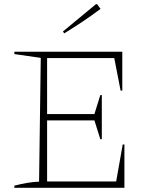

<svg xmlns="http://www.w3.org/2000/svg" viewBox="-20 -889 716 909"><path d="M561 -205H569V0H48V-10Q79 -18 108 -23Q137 -28 165 -29L173 -615L48 -633V-644H559V-460H551L521 -614H203V-349H427L455 -439H462V-230H455L427 -319H203V-30H530ZM284 -731 278 -740 434 -869H440L456 -847Q415 -816 371.5 -787Q328 -758 284 -731Z"/></svg>

Font: Piazzolla Thin
Style: Regular
Weight: 100
Designer: Juan Pablo del Peral
Foundry: Huerta Tipografica
Version: Version 1.330